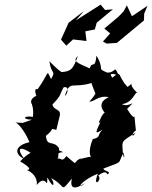

<svg xmlns="http://www.w3.org/2000/svg" viewBox="-20 -799 656 828"><path d="M78 -269 43 -271C54 -275 89 -231 107 -186C35 -169 47 -130 84 -114C44 -170 76 -164 112 -140C92 -129 82 -118 67 -103C87 -91 124 -68 96 -66C135 -49 142 -16 138 -1C182 -54 184 28 184 -34C221 35 214 -26 196 -33C270 3 235 37 290 -29C275 37 332 0 348 -10C308 25 320 -16 402 -50C376 18 425 -26 403 -42C375 -14 433 -78 443 -47C465 -60 428 -59 426 -72C517 -107 484 -88 513 -141C521 -108 510 -112 508 -167C506 -195 518 -195 564 -227C547 -197 547 -227 566 -236L560 -295C557 -307 566 -270 528 -329C578 -381 537 -331 506 -350C554 -356 562 -405 572 -399C520 -445 571 -451 530 -424C483 -475 508 -498 464 -464C456 -476 449 -489 492 -473C470 -524 482 -484 442 -486C393 -507 435 -494 396 -559C390 -497 377 -539 367 -504C308 -530 293 -535 316 -558C295 -500 287 -492 246 -488C229 -497 193 -535 193 -535C201 -475 223 -497 200 -458C178 -503 196 -488 140 -411C164 -401 110 -446 143 -369C165 -411 74 -364 136 -336C91 -376 130 -362 122 -295C81 -302 74 -283 118 -283ZM411 -269 422 -289C378 -206 399 -228 423 -240C397 -218 418 -207 380 -199C358 -146 367 -110 385 -125C312 -117 302 -95 333 -118C286 -101 326 -76 266 -126C240 -88 245 -138 213 -101C252 -125 210 -140 253 -143C195 -170 240 -122 234 -161C208 -197 183 -163 178 -213C222 -248 188 -245 223 -239L239 -305C235 -314 215 -288 234 -292C251 -332 214 -318 206 -348C247 -391 234 -385 254 -422C283 -431 269 -388 260 -386C281 -455 291 -416 375 -441C376 -432 383 -419 397 -381C413 -444 388 -378 365 -362C384 -356 403 -390 449 -380C409 -362 406 -333 447 -297C433 -329 422 -308 406 -271ZM513 -750 492 -728 430 -676 455 -655 424 -620 440 -611 484 -614 601 -711 602 -751 599 -733 616 -774 549 -729 527 -776ZM341 -750 331 -743 276 -701 243 -628 266 -602 295 -629 353 -622 348 -664 389 -672 397 -701 467 -759 433 -756 414 -779 307 -711Z"/></svg>

Font: Asimov Aggro
Style: CondIt
Weight: 500
Designer: Google
Version: Version 2.000980; 2014